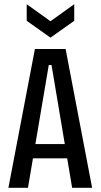

<svg xmlns="http://www.w3.org/2000/svg" viewBox="-20 -893 478 913"><path d="M20 0 146 -660H292L418 0H323L225 -584H212L113 0ZM105 -140V-208H336V-140ZM107 -873 220 -792 333 -873V-794L220 -714L107 -794Z"/></svg>

Font: Bricolage Grotesque Condensed
Style: Regular
Weight: 400
Width: 3
Designer: Mathieu Triay
Foundry: Atelier Triay
Version: Version 1.000;gftools[0.9.30]